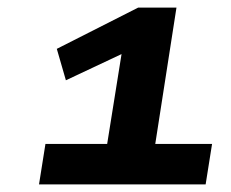

<svg xmlns="http://www.w3.org/2000/svg" viewBox="-20 -725 610 507"><path d="M83 -238 100 -345H263L303 -595L341 -601L154 -513L130 -596L345 -705H446L390 -345H540L523 -238Z"/></svg>

Font: Nunito Sans 7pt Expanded ExtraBold
Style: Italic
Weight: 800
Width: 7
Italic angle: -9°
Designer: Vernon Adams
Foundry: Vernon Adams
Version: Version 3.101;gftools[0.9.27]